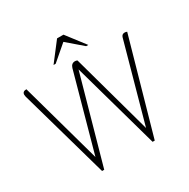

<svg xmlns="http://www.w3.org/2000/svg" viewBox="-194 -1067 1225 1244"><g transform="rotate(-30 419.0 -445.0)"><path d="M30 -665Q28 -675 28 -679Q28 -704 58 -704L226 -100L385 -674Q394 -704 421 -704Q430 -704 438 -700L604 -99L766 -683Q772 -704 792 -704Q802 -704 810 -700L612 0H596L415 -646L234 0H218ZM395 -890H443L549 -752H533L419 -850L305 -752H289Z"/></g></svg>

Font: Thasadith
Style: Regular
Weight: 400
Designer: Cadson Demak Co.,Ltd.
Foundry: Cadson Demak Co.,Ltd.
Version: Version 1.000; ttfautohint (v1.6)